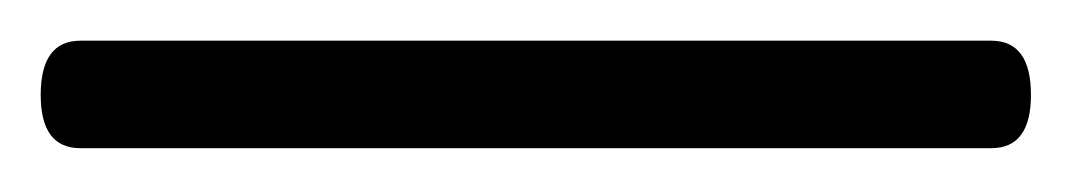

<svg xmlns="http://www.w3.org/2000/svg" viewBox="-22 62 514 92"><path d="M-2.5 107.5Q-2.5 81.5 16.5 81.5H453Q472 81.5 472 107.5Q472 133 453 133H16.5Q-2.5 133 -2.5 107.5Z"/></svg>

Font: Fraunces 9pt SuperSoft Light
Style: Regular
Weight: 300
Version: Version 1.000;[b76b70a41]